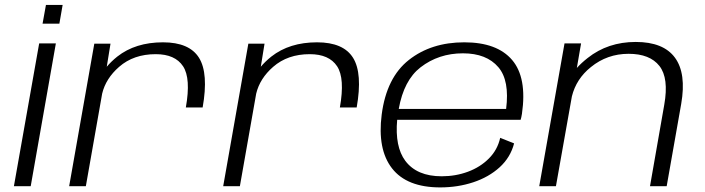

<svg xmlns="http://www.w3.org/2000/svg" viewBox="-20 -770 2914 794"><path d="M37.5 0 142 -590.5H211L107 0ZM170 -749.5H239L225.5 -672H156Z M748.5 -325.5Q770 -446 737 -496Q704 -546 624 -546Q532.5 -546 472.5 -493.5Q417.5 -445.5 402.5 -383L335 0H266L370 -589.5H437L421.5 -494Q440 -516 465 -536Q540 -595 654 -595Q763 -595 803 -531Q843 -467 818 -325.5Z M1385.5 -325.5Q1407 -446 1374 -496Q1341 -546 1261 -546Q1169.5 -546 1109.5 -493.5Q1054.5 -445.5 1039.5 -383L972 0H903L1007 -589.5H1074L1058.5 -494Q1077 -516 1102 -536Q1177 -595 1291 -595Q1400 -595 1440 -531Q1480 -467 1455 -325.5Z M1800.5 5Q1662.5 5 1601.2 -73.8Q1540 -152.5 1558.5 -296.5Q1578.5 -449.5 1671 -522.2Q1763.5 -595 1900 -595Q2035.5 -595 2097.8 -522Q2160 -449 2138.5 -299.5Q2136 -284 2133 -274.5H1622.5Q1612.5 -163.5 1656 -105Q1704 -41 1806.5 -41Q1864.5 -41 1915.5 -60Q1966.5 -79 2002 -114.8Q2037.5 -150.5 2048.5 -200L2106 -177Q2091 -119 2046.2 -78.2Q2001.5 -37.5 1937.2 -16.2Q1873 5 1800.5 5ZM1629 -319.5H2073Q2088 -437 2041 -492Q1992 -549.5 1894.5 -549.5Q1794 -549.5 1719 -491.5Q1650 -438 1629 -319.5Z M2210 0 2314.5 -590.5H2383L2365.5 -489Q2384.5 -510 2410 -530Q2493.5 -596.5 2609 -596.5Q2723.5 -596.5 2771.2 -531.5Q2819 -466.5 2797 -340L2737 0H2668L2727 -337Q2746.5 -447 2707 -497.2Q2667.5 -547.5 2579.5 -547.5Q2491 -547.5 2423.5 -492.5Q2363 -444 2345 -371.5L2279 0Z"/></svg>

Font: Anybody ExtraExpanded Light
Style: Italic
Weight: 300
Width: 8
Italic angle: -10°
Designer: Tyler Finck
Foundry: Etcetera Type Company
Version: Version 1.010; ttfautohint (v1.8.3) -l 8 -r 50 -G 200 -x 14 